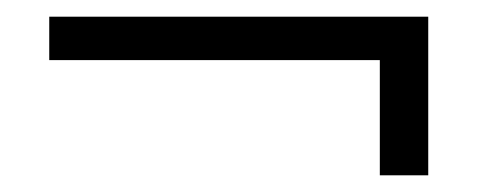

<svg xmlns="http://www.w3.org/2000/svg" viewBox="-20 -341 584 230"><path d="M39 -269V-321H493V-269ZM435 -131V-321H493V-131Z"/></svg>

Font: Yaldevi Light
Style: Regular
Weight: 300
Designer: Sol Matas, Rajitha Manaperi, Kosala Senevirathne
Foundry: Mooniak
Version: Version 1.100